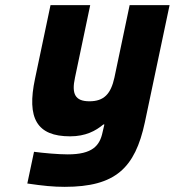

<svg xmlns="http://www.w3.org/2000/svg" viewBox="-20 -520 678 745"><path d="M542 -45 638 -500H483L424 -219C410 -155 383 -127 327 -127C272 -127 257 -155 271 -219L330 -500H176L116 -215C83 -61 123 9 252 9C312 9 351 -12 381 -37H385L378 -7C367 46 338 79 243 79C206 79 150 74 112 69L86 192C147 201 187 205 231 205C428 205 504 132 542 -45Z"/></svg>

Font: LT Wave Mono Black
Style: Italic
Weight: 900
Designer: Daniel Lyons
Version: Version 2.5 (Glyphs App)